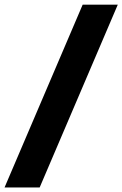

<svg xmlns="http://www.w3.org/2000/svg" viewBox="-32 -696 536 842"><path d="M-12 126 330.5 -675.5H484.5L142 126Z"/></svg>

Font: Anek Gujarati ExtraBold
Style: Regular
Weight: 800
Version: Version 1.003